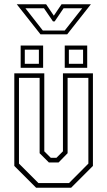

<svg xmlns="http://www.w3.org/2000/svg" viewBox="-20 -886 506 906"><path d="M150.5 0 47.5 -103V-540H189V-172L219.5 -141.5H246.5L277 -172V-540H418.5V-103L315.5 0ZM161.5 -22H305.5L397 -114V-518.5H299V-163L256.5 -119.5H210.5L167 -163V-518.5H69.5V-114ZM285.5 -566V-671H391.5V-566ZM77.5 -566V-671H183.5V-566ZM97 -585H163.5V-651.5H97ZM305 -585H372V-651.5H305ZM171 -724 59 -866H197.5L234 -812L270.5 -866H409L297 -724ZM182 -742H285.5L368 -847H280L238 -785H230L187.5 -847H100Z"/></svg>

Font: Tourney Condensed ExtraLight
Style: Regular
Weight: 200
Width: 3
Designer: Tyler Finck
Foundry: Etcetera Type Co
Version: Version 1.010; ttfautohint (v1.8.3)